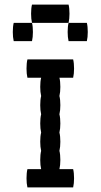

<svg xmlns="http://www.w3.org/2000/svg" viewBox="-20 -820 440 840"><path d="M300 -80Q304 -64 304 -40Q304 -17 300 0H100Q96 -17 96 -40Q96 -64 100 -80H160Q156 -97 156 -120Q156 -144 160 -160Q156 -177 156 -200Q156 -224 160 -240Q156 -257 156 -280Q156 -304 160 -320Q156 -337 156 -360Q156 -384 160 -400Q156 -417 156 -440Q156 -464 160 -480H100Q96 -497 96 -520Q96 -544 100 -560H300Q304 -544 304 -520Q304 -497 300 -480H240Q244 -464 244 -440Q244 -417 240 -400Q244 -384 244 -360Q244 -337 240 -320Q244 -304 244 -280Q244 -257 240 -240Q244 -224 244 -200Q244 -177 240 -160Q244 -144 244 -120Q244 -97 240 -80ZM280 -800Q284 -784 284 -760Q284 -737 280 -720H120Q116 -737 116 -760Q116 -784 120 -800ZM120 -720Q124 -704 124 -680Q124 -657 120 -640H40Q36 -657 36 -680Q36 -704 40 -720ZM360 -720Q364 -704 364 -680Q364 -657 360 -640H280Q276 -657 276 -680Q276 -704 280 -720Z"/></svg>

Font: VT323
Style: Regular
Weight: 400
Monospace: yes
Designer: Peter Hull
Version: Version 2.000